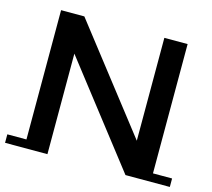

<svg xmlns="http://www.w3.org/2000/svg" viewBox="-101 -820 1037 941"><g transform="rotate(15 418.0 -349.5)"><path d="M97 -43V-699H215L621 -177V-699H739V-43H836V0H611L215 -510V0H0V-43Z"/></g></svg>

Font: Montserrat Subrayada
Style: Regular
Weight: 400
Designer: Julieta Ulanovsky
Foundry: Julieta Ulanovsky
Version: Version 2.001